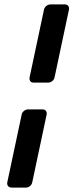

<svg xmlns="http://www.w3.org/2000/svg" viewBox="-20 -849 333 869"><path d="M133 -475Q122 -475 117 -482Q112 -489 114 -499L179 -805Q181 -815 189.5 -822Q198 -829 209 -829H273Q284 -829 289 -822Q294 -815 292 -805L227 -499Q225 -489 216.5 -482Q208 -475 197 -475ZM33 0Q22 0 16.5 -7Q11 -14 13 -24L78 -330Q80 -340 88.5 -347Q97 -354 108 -354H172Q183 -354 188 -347Q193 -340 191 -330L126 -24Q124 -14 116 -7Q108 0 97 0Z"/></svg>

Font: Rubik Medium
Style: Italic
Weight: 500
Italic angle: -12°
Designer: Hubert and Fischer
Foundry: Hubert and Fischer
Version: Version 2.300;gftools[0.9.30]